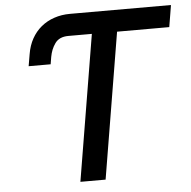

<svg xmlns="http://www.w3.org/2000/svg" viewBox="-52 -779 824 830"><g transform="rotate(-5 360.0 -363.5)"><path d="M84.2 -517.4 93 -568.9Q99.1 -606.2 115.4 -635.5Q131.7 -664.8 156.4 -685.2Q181.1 -705.6 213.1 -716.4Q245 -727.3 282.3 -727.3H720.2L704.5 -632.8H478L372.9 0H263.5L368.6 -632.8H266.7Q226.9 -632.8 208.5 -606.9Q199.2 -593.8 193.5 -579.5Q187.9 -565.3 185 -549.4L179.7 -517.4Z"/></g></svg>

Font: Inter P Medium
Style: Italic
Weight: 500
Italic angle: 9.39999°
Designer: Rasmus Andersson
Foundry: rsms
Version: Version 3.018;git-588b23468